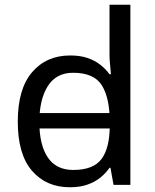

<svg xmlns="http://www.w3.org/2000/svg" viewBox="-20 -780 655 810"><path d="M104 -238V-303H480V-238ZM275 10Q175 10 115 -59.5Q55 -129 55 -267Q55 -405 115.5 -475.5Q176 -546 276 -546Q318 -546 349 -535.5Q380 -525 403 -507Q426 -489 442 -467H448Q447 -480 444.5 -505.5Q442 -531 442 -546V-760H530V0H459L446 -72H442Q426 -49 403 -30.5Q380 -12 348.5 -1Q317 10 275 10ZM289 -63Q374 -63 408.5 -109.5Q443 -156 443 -250V-266Q443 -366 410 -419.5Q377 -473 288 -473Q217 -473 181.5 -416.5Q146 -360 146 -265Q146 -169 181.5 -116Q217 -63 289 -63Z"/></svg>

Font: umalayalam85
Style: Book
Weight: 400
Designer: Jelle Bosma - Monotype Design Team
Foundry: Monotype Imaging Inc.
Version: Version 2.003